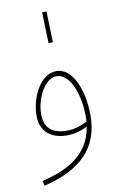

<svg xmlns="http://www.w3.org/2000/svg" viewBox="-93 -667 590 948"><g transform="rotate(-10 201.5 -192.5)"><path d="M193 -460H215L210 -615H188ZM52 230C236 186 335 91 335 -72C335 -202 287 -317 206 -317C124 -317 72 -204 72 -116C72 -17 151 5 203 5C245 5 280 -7 307 -21C283 130 154 179 45 206ZM96 -119C96 -203 146 -292 202 -292C273 -292 311 -176 311 -75C311 -65 311 -55 310 -46C285 -32 248 -18 208 -18C148 -18 96 -40 96 -119Z"/></g></svg>

Font: Noto Sans Arabic UI Cn Th
Style: Regular
Weight: 100
Width: 3
Designer: Monotype Design Team, Nadine Chahine and Nizar Qandah
Foundry: Monotype Imaging Inc.
Version: Version 2.010